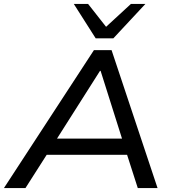

<svg xmlns="http://www.w3.org/2000/svg" viewBox="-35 -961 887 981"><path d="M-15 0 445 -705H535L770 0H669L605 -199L647 -170H168L222 -199L95 0ZM476 -599 243 -232 215 -253H625L595 -232L479 -599ZM454 -765 342 -941H415L507 -824L634 -941H708L544 -765Z"/></svg>

Font: Nunito Sans 10pt SemiExpanded Medium
Style: Italic
Weight: 500
Width: 6
Italic angle: -9°
Designer: Vernon Adams
Foundry: Vernon Adams
Version: Version 3.101;gftools[0.9.27]